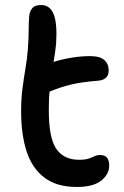

<svg xmlns="http://www.w3.org/2000/svg" viewBox="-20 -730 493 763"><path d="M285 13Q205 13 156 -24.5Q107 -62 85.5 -129Q64 -196 64 -286Q64 -338 69.5 -380Q75 -422 81.5 -460Q88 -498 91 -538Q94 -584 94 -612Q94 -640 96 -665Q97 -683 107.5 -696.5Q118 -710 143 -710Q179 -710 193.5 -673Q208 -636 203 -557Q201 -537 198.5 -519Q196 -501 193 -484Q228 -495 266 -501Q304 -507 338 -507Q377 -507 394.5 -491.5Q412 -476 412 -450Q412 -412 367 -409Q304 -404 262.5 -394Q221 -384 177 -366Q175 -349 174.5 -330.5Q174 -312 174 -291Q174 -181 204 -138Q234 -95 294 -95Q318 -95 331.5 -99.5Q345 -104 355 -109Q365 -114 378 -114Q414 -114 414 -72Q414 -38 382.5 -12.5Q351 13 285 13Z"/></svg>

Font: Shantell Sans Normal
Style: Regular
Weight: 500
Designer: Stephen Nixon, Anya Danilova, Shantell Martin
Foundry: Arrow Type
Version: Version 1.009;[a7da0bfa3]